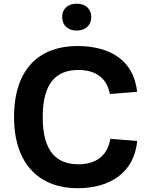

<svg xmlns="http://www.w3.org/2000/svg" viewBox="-20 -986 818 1018"><path d="M206.5 -365C206.5 -551 282 -615 396 -615C478.5 -615 545.5 -579.5 562.5 -487.5L707 -499.5C689.5 -667.5 561 -742 390.5 -742C201.5 -742 54.5 -634 54.5 -365C54.5 -103.5 201.5 12 390.5 12C561 12 691 -68 707.5 -238.5L565 -250C548.5 -152 480 -115 396 -115C282 -115 206.5 -179.5 206.5 -365ZM309.5 -896C309.5 -852 340.5 -824 386.5 -824C433 -824 464 -852 464 -896C464 -939.5 433 -966.5 386.5 -966.5C340.5 -966.5 309.5 -939.5 309.5 -896Z"/></svg>

Font: Monaspace Neon Wide
Style: Bold
Weight: 700
Width: 7
Designer: Riley Cran & the Lettermatic Team
Foundry: Lettermatic
Version: Version 1.000 (Monaspace Neon)